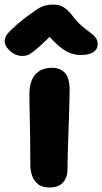

<svg xmlns="http://www.w3.org/2000/svg" viewBox="-63 -809 446 839"><path d="M153.2 10.2Q123.4 10.2 105.3 -2.7Q87.2 -15.6 78.4 -38.5Q69.6 -61.4 69.6 -89Q69.6 -153.6 68.8 -198.4Q68 -243.2 67.5 -276.2Q67 -309.2 66.2 -338.2Q65.4 -367.2 65.4 -399.6Q65.4 -431 75.3 -456.8Q85.2 -482.6 107.5 -497.7Q129.8 -512.8 164.8 -512.8Q200.2 -512.8 220.3 -490.6Q240.4 -468.4 241.4 -421Q241.4 -401.2 240.5 -366Q239.6 -330.8 238.1 -288.5Q236.6 -246.2 235.2 -203.5Q233.8 -160.8 232.8 -125Q231.8 -89.2 231.8 -67.4Q231.8 -34.2 212.8 -12Q193.8 10.2 153.2 10.2ZM34 -564.6Q15 -564.6 -2.6 -574.6Q-20.2 -584.6 -31.4 -599.5Q-42.6 -614.4 -42.6 -629.4Q-42.6 -639.6 -37.6 -649.9Q-32.6 -660.2 -14.1 -678.7Q4.4 -697.2 45.2 -730Q74.6 -751.6 93.3 -764.7Q112 -777.8 129.5 -783.4Q147 -789 170.8 -789Q196 -789 215.5 -777Q235 -765 253.4 -740.4Q275.6 -711.2 295.5 -694.7Q315.4 -678.2 330.7 -667.2Q346 -656.2 354.8 -645Q363.6 -633.8 363.6 -614.8Q363.6 -593.2 344.4 -580.9Q325.2 -568.6 289.8 -568.6Q265.8 -568.6 241.5 -578Q217.2 -587.4 189.4 -612.1Q161.6 -636.8 125 -682.2L186.8 -680.8Q146.2 -639.6 120.5 -615.9Q94.8 -592.2 79.6 -581Q64.4 -569.8 54.4 -567.2Q44.4 -564.6 34 -564.6Z"/></svg>

Font: Shantell Sans Light
Style: Regular
Weight: 300
Designer: Stephen Nixon, Anya Danilova, Shantell Martin
Foundry: Arrow Type
Version: Version 1.011;[c5ecc13dd]